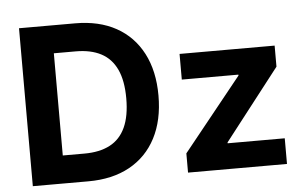

<svg xmlns="http://www.w3.org/2000/svg" viewBox="-51 -805 1397 881"><g transform="rotate(-5 647.5 -364.0)"><path d="M321.5 0H133.1V-128.4H314.6Q384.8 -128.4 432.3 -153.3Q479.8 -178.1 503.9 -230.4Q528 -282.7 528 -364.2Q528 -445.5 503.8 -497.5Q479.5 -549.4 432.4 -574.2Q385.2 -599.1 315.5 -599.1H129.7V-727.5H324.2Q433.8 -727.5 512.6 -684Q591.3 -640.4 633.8 -558.9Q676.3 -477.5 676.3 -364.2Q676.3 -250.7 633.8 -169Q591.3 -87.4 511.9 -43.7Q432.4 0 321.5 0ZM214.9 -727.5V0H65.7V-727.5ZM780.6 0V-88.6L1050.1 -423.7V-427.7H789.3V-545.9H1227.2V-448.9L973.3 -122.2V-118.2H1236.4V0Z"/></g></svg>

Font: Adwaita Sans
Style: Regular
Weight: 400
Designer: Rasmus Andersson
Foundry: rsms
Version: Version 4.001;git-9221beed3